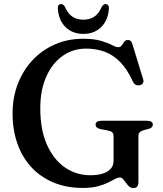

<svg xmlns="http://www.w3.org/2000/svg" viewBox="-20 -908 802 946"><path d="M662 -12Q662 4 655.8 11.2Q649.5 18.5 636.5 18.5Q624.5 18.5 616 10.5Q607.5 2.5 600.2 -7.8Q593 -18 586.2 -25.8Q579.5 -33.5 571 -33.5Q560.5 -33.5 546.2 -25.8Q532 -18 511.2 -7.8Q490.5 2.5 460.5 10.2Q430.5 18 388.5 18Q307.5 18 243.5 -8.8Q179.5 -35.5 134.5 -84.2Q89.5 -133 65.8 -200.2Q42 -267.5 42 -348.5Q42 -428 68 -495.2Q94 -562.5 141 -612.2Q188 -662 251.2 -689.5Q314.5 -717 389 -717Q443.5 -717 477.8 -706.8Q512 -696.5 531.5 -686Q551 -675.5 561.5 -675.5Q574 -675.5 580 -684.5Q586 -693.5 592 -702.2Q598 -711 610.5 -711Q618.5 -711 624 -706Q629.5 -701 633 -688.5L685.5 -517Q689 -506 683.8 -497.8Q678.5 -489.5 668 -488Q657.5 -486 649 -490.2Q640.5 -494.5 635.5 -505Q607.5 -566 572.8 -601.8Q538 -637.5 495.8 -653Q453.5 -668.5 405 -668.5Q339 -668.5 288 -632.2Q237 -596 207.8 -530Q178.5 -464 178.5 -374.5Q178.5 -269 211.2 -195.2Q244 -121.5 300 -83Q356 -44.5 426.5 -44.5Q453 -44.5 473.8 -49.2Q494.5 -54 509.2 -63Q524 -72 531.8 -85.2Q539.5 -98.5 539.5 -115V-237.5Q539.5 -249.5 533.2 -255.8Q527 -262 509 -265.5L475 -272Q463.5 -274.5 457.2 -280Q451 -285.5 451 -293.5Q451 -303 458 -308Q465 -313 479 -313H704.5Q719 -313 726 -308Q733 -303 733 -294Q733 -286 728.2 -281.2Q723.5 -276.5 712.5 -273L691 -267.5Q675.5 -263 668.8 -256.8Q662 -250.5 662 -237.5ZM391 -811Q423 -811 445.2 -826.2Q467.5 -841.5 481.5 -875Q486 -881.5 490.5 -884.8Q495 -888 500 -888Q508 -888 512.8 -882Q517.5 -876 516.5 -865Q512.5 -807.5 478.2 -774.2Q444 -741 391 -741Q337.5 -741 303.2 -774.2Q269 -807.5 265 -865Q264 -876 268.5 -882Q273 -888 281.5 -888Q287 -888 291.2 -884.8Q295.5 -881.5 299.5 -875Q314 -841 336.5 -826Q359 -811 391 -811Z"/></svg>

Font: Fraunces Medium
Style: Regular
Weight: 500
Version: Version 1.000;[b76b70a41]